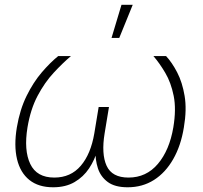

<svg xmlns="http://www.w3.org/2000/svg" viewBox="-20 -775 847 801"><path d="M201.7 6.3Q140.6 6.3 102.5 -24.2Q64.5 -54.7 51 -111.1Q37.6 -167.5 50.3 -243.7Q63 -318.4 91.1 -375.2Q119.1 -432.1 154.3 -473.1Q189.5 -514.2 222.7 -541H275.9Q241.2 -511.7 203.9 -471.4Q166.5 -431.2 137 -375.5Q107.4 -319.8 94.7 -243.7Q79.1 -147.9 106.2 -91.1Q133.3 -34.2 206.5 -34.2Q274.9 -34.2 316.9 -83.3Q358.9 -132.3 373.5 -218.8L391.6 -328.6H434.6L416.5 -218.8Q402.3 -132.3 424.8 -83.3Q447.3 -34.2 516.1 -34.2Q590.3 -34.2 638.7 -91.3Q687 -148.4 703.1 -243.7Q715.8 -319.3 704.6 -375Q693.4 -430.7 669.4 -471.2Q645.5 -511.7 620.1 -541H672.9Q697.8 -514.2 719.2 -472.9Q740.7 -431.6 750.2 -374.8Q759.8 -317.9 747.1 -243.7Q734.9 -167.5 702.6 -111.1Q670.4 -54.7 622.3 -24.2Q574.2 6.3 512.7 6.3Q459.5 6.3 429.7 -15.6Q399.9 -37.6 388.4 -73Q377 -108.4 378.4 -148.9H386.7Q375 -107.9 351.6 -72.5Q328.1 -37.1 291 -15.4Q253.9 6.3 201.7 6.3ZM445.3 -616.7 486.8 -754.9H533.7L477.5 -616.7Z"/></svg>

Font: Inter 17pt ExtraLight
Style: Italic
Weight: 250
Italic angle: -9.3988°
Version: Version 4.001;git-66647c0bb